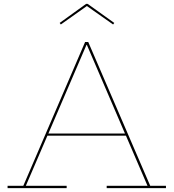

<svg xmlns="http://www.w3.org/2000/svg" viewBox="-20 -968 893 988"><path d="M834 -12V0H529V-12H739L628 -270H224L113 -12H323V0H19V-12H100L418 -752H434L753 -12ZM623 -281 427 -737H425L229 -281ZM568 -850 562 -842 427 -937 293 -842 287 -850 423 -948H431Z"/></svg>

Font: Hepta Slab Thin
Style: Regular
Weight: 250
Designer: Michael LaGattuta
Foundry: Michael LaGattuta
Version: Version 1.100; ttfautohint (v1.8) -l 8 -r 50 -G 200 -x 14 -D